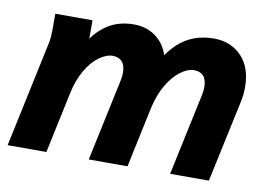

<svg xmlns="http://www.w3.org/2000/svg" viewBox="-63 -635 1031 732"><g transform="rotate(10 452.5 -268.5)"><path d="M6 0 91 -400Q96 -421 97 -437.5Q98 -454 98 -476V-525H242V-414L223 -424Q252 -477 296 -507Q340 -537 401 -537Q457 -537 495.5 -502.5Q534 -468 542 -406L523 -424Q544 -459 571 -484.5Q598 -510 633 -523.5Q668 -537 711 -537Q776 -537 817.5 -494Q859 -451 859 -374Q859 -360 857.5 -345Q856 -330 852 -313L785 0H635L702 -315Q704 -324 705 -332Q706 -340 706 -347Q706 -377 693 -391Q680 -405 657 -405Q632 -405 604 -384Q576 -363 553.5 -324.5Q531 -286 519 -231L470 0H320L387 -315Q389 -324 390 -332Q391 -340 391 -347Q391 -377 378 -391Q365 -405 342 -405Q317 -405 289 -384.5Q261 -364 238.5 -325Q216 -286 205 -231L156 0Z"/></g></svg>

Font: Radio Canada
Style: Italic
Weight: 400
Italic angle: -12°
Designer: Charles Daoud, Etienne Aubert Bonn, Alexandre Saumier Demers, Jacques Le Bailly
Foundry: Radio-Canada
Version: Version 2.104;gftools[0.9.28.dev5+ged2979d]